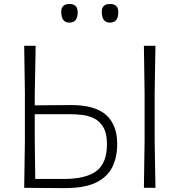

<svg xmlns="http://www.w3.org/2000/svg" viewBox="-20 -943 902 964"><path d="M304.5 1.5Q243.5 1.5 194.5 0.8Q145.5 0 101.5 0Q102.5 -60.5 103.2 -116Q104 -171.5 105 -237.5V-475Q104 -541 103.2 -596.8Q102.5 -652.5 101.5 -713H159Q158 -652.5 157 -596.8Q156 -541 154.5 -475V-414Q186.5 -414.5 233.2 -414.8Q280 -415 339 -415.5Q456.5 -415.5 512.5 -366Q568.5 -316.5 568.5 -219Q568.5 -156 544.8 -106Q521 -56 463.8 -27.2Q406.5 1.5 304.5 1.5ZM157 -44.5H299.5Q412 -44.5 464.5 -84.5Q517 -124.5 517 -219Q517 -271.5 500 -302Q483 -332.5 455.5 -347Q428 -361.5 396.2 -365.5Q364.5 -369.5 336 -369.5H154.5V-244.5Q155 -189.5 155.8 -141.8Q156.5 -94 157 -44.5ZM702.5 0Q703.5 -60 704.2 -115.8Q705 -171.5 706 -237V-475Q705 -541 704.2 -596.8Q703.5 -652.5 702.5 -713H760.5Q759.5 -652.5 758.5 -596.8Q757.5 -541 756.5 -475V-237Q757.5 -171.5 758.5 -116Q759.5 -60.5 760.5 0ZM532 -829.5Q491 -829.5 491 -884.5Q491 -923 533 -923Q574 -923 574 -881.5Q574 -829.5 532 -829.5ZM328 -829.5Q287.5 -829.5 287.5 -884.5Q287.5 -923 329 -923Q370 -923 370 -881.5Q370 -829.5 328 -829.5Z"/></svg>

Font: Commissioner Loud ExtraLight
Style: Regular
Weight: 200
Designer: Kostas Bartsokas
Foundry: Kostas Bartsokas
Version: Version 1.000; ttfautohint (v1.8.3)